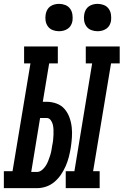

<svg xmlns="http://www.w3.org/2000/svg" viewBox="-66 -976 641 996"><path d="M275 0V-88H320L412 -647H379V-735H555V-647H510L417 -88H451V0ZM-46 0V-88H-1L92 -647H59V-735H234V-647H189L156 -448H175Q202 -448 227 -439Q252 -430 268.5 -411Q285 -392 294 -367.5Q303 -343 306 -316.5Q309 -290 307 -262.5Q305 -235 301 -209Q297 -185 291 -161.5Q285 -138 275 -115Q265 -92 250.5 -70.5Q236 -49 216.5 -32.5Q197 -16 173.5 -8Q150 0 126 0ZM96 -84H126Q139 -84 151 -93.5Q163 -103 171 -115.5Q179 -128 184 -141Q189 -154 193.5 -167.5Q198 -181 200.5 -194.5Q203 -208 205 -222Q208 -235 209.5 -249Q211 -263 211.5 -276.5Q212 -290 211.5 -303.5Q211 -317 208 -329.5Q205 -342 197 -353Q189 -364 175 -364H142ZM440 -814Q423 -814 407.5 -820Q392 -826 382.5 -839Q373 -852 370.5 -868.5Q368 -885 371 -902Q373 -914 379 -925Q385 -936 395 -943Q405 -950 417 -953Q429 -956 440 -956Q457 -956 472.5 -950Q488 -944 497.5 -931Q507 -918 509.5 -901.5Q512 -885 510 -868Q508 -856 502 -845Q496 -834 485.5 -827Q475 -820 463.5 -817Q452 -814 440 -814ZM240 -814Q223 -814 207.5 -820Q192 -826 182.5 -839Q173 -852 170.5 -868.5Q168 -885 171 -902Q173 -914 179 -925Q185 -936 195 -943Q205 -950 217 -953Q229 -956 240 -956Q257 -956 272.5 -950Q288 -944 297.5 -931Q307 -918 309.5 -901.5Q312 -885 310 -868Q308 -856 302 -845Q296 -834 285.5 -827Q275 -820 263.5 -817Q252 -814 240 -814Z"/></svg>

Font: Iosevka Slab Semibold Oblique
Style: Regular
Weight: 600
Italic angle: -9°
Monospace: yes
Designer: Belleve Invis
Foundry: Belleve Invis
Version: Version 11.1.1; ttfautohint (v1.8.3)